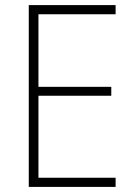

<svg xmlns="http://www.w3.org/2000/svg" viewBox="-20 -734 530 754"><path d="M434 0H93V-714H434V-678H131V-393H417V-358H131V-36H434Z"/></svg>

Font: Noto Sans Sinhala SemiCondensed ExtraLight
Style: Regular
Weight: 200
Width: 4
Designer: Jelle Bosma - Monotype Design Team
Foundry: Monotype Imaging Inc.
Version: Version 2.006; ttfautohint (v1.8.4.7-5d5b)